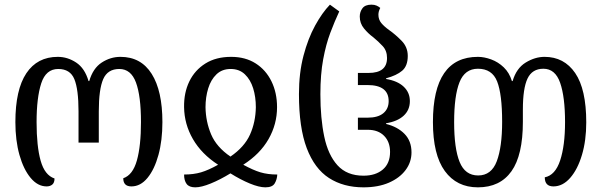

<svg xmlns="http://www.w3.org/2000/svg" viewBox="-20 -792 2582 824"><path d="M180 8Q142 8 111.5 -28.5Q81 -65 63.5 -127Q46 -189 46 -268Q46 -407 93 -477.5Q140 -548 228 -548Q270 -548 307 -523.5Q344 -499 360 -444H363Q379 -499 416.5 -523.5Q454 -548 497 -548Q585 -548 631 -475Q677 -402 677 -268Q677 -189 660 -127Q643 -65 613 -28.5Q583 8 544 8Q509 8 509 -27Q550 -41 567.5 -103.5Q585 -166 585 -268Q585 -380 563.5 -438Q542 -496 492 -496Q442 -496 423 -452.5Q404 -409 404 -314V-180H317V-314Q317 -409 299 -452.5Q281 -496 230 -496Q177 -496 157 -434.5Q137 -373 137 -268Q137 -164 154.5 -102Q172 -40 214 -26Q214 -8 204.5 0Q195 8 180 8Z M818 12Q792 12 781 -2.5Q770 -17 770 -43Q811 -43 843 -52.5Q875 -62 916 -85Q845 -131 808 -195Q771 -259 770 -332Q769 -394 792.5 -442.5Q816 -491 861.5 -519.5Q907 -548 972 -548Q1033 -548 1077 -520Q1121 -492 1145 -443Q1169 -394 1169 -332Q1169 -259 1132.5 -195Q1096 -131 1024 -85Q1066 -62 1097.5 -52.5Q1129 -43 1170 -43Q1169 -22 1159 -5Q1149 12 1119 12Q1092 12 1052 -4.5Q1012 -21 969 -48Q925 -21 884.5 -4.5Q844 12 818 12ZM969 -120Q1029 -161 1053 -214.5Q1077 -268 1078 -332Q1078 -376 1066.5 -413Q1055 -450 1031 -473Q1007 -496 970 -496Q933 -496 909 -473Q885 -450 873.5 -412.5Q862 -375 862 -332Q863 -270 886 -215.5Q909 -161 969 -120Z M1540 12Q1454 12 1392 -28Q1330 -68 1296.5 -156Q1263 -244 1263 -388Q1263 -479 1282.5 -553Q1302 -627 1332.5 -682.5Q1363 -738 1396 -772L1436 -743Q1416 -700 1397.5 -651Q1379 -602 1367 -537.5Q1355 -473 1355 -387Q1355 -285 1371.5 -206Q1388 -127 1428.5 -82.5Q1469 -38 1540 -38Q1592 -38 1623 -64.5Q1654 -91 1654 -140Q1654 -183 1628.5 -209Q1603 -235 1558 -235H1516V-287H1558Q1602 -287 1625 -306Q1648 -325 1648 -358Q1648 -427 1557 -427H1516V-479H1562Q1641 -479 1641 -543Q1641 -574 1622.5 -594Q1604 -614 1582 -632Q1560 -648 1542 -670Q1524 -692 1524 -721Q1524 -741 1535.5 -756.5Q1547 -772 1574 -772Q1587 -772 1596 -768Q1605 -764 1612 -758Q1604 -743 1604 -729Q1604 -708 1616.5 -693Q1629 -678 1650 -663Q1677 -644 1703.5 -617Q1730 -590 1730 -552Q1730 -509 1706 -488.5Q1682 -468 1637 -456V-453Q1686 -445 1712.5 -420Q1739 -395 1739 -358Q1739 -320 1712.5 -295.5Q1686 -271 1637 -263V-260Q1686 -248 1716 -217.5Q1746 -187 1746 -138Q1746 -96 1720.5 -62Q1695 -28 1649 -8Q1603 12 1540 12Z M2031 12Q1940 12 1889 -58Q1838 -128 1838 -268Q1838 -548 2031 -548Q2058 -548 2088 -537Q2118 -526 2142 -503Q2166 -480 2177 -444H2180Q2196 -499 2236 -523.5Q2276 -548 2317 -548Q2401 -548 2448.5 -478.5Q2496 -409 2496 -267Q2496 -189 2477.5 -127Q2459 -65 2427 -28.5Q2395 8 2355 8Q2318 8 2318 -31Q2363 -40 2384 -103.5Q2405 -167 2405 -268Q2405 -376 2384 -436.5Q2363 -497 2312 -497Q2264 -497 2244 -455Q2224 -413 2224 -322V-269Q2224 -126 2175 -57Q2126 12 2031 12ZM2032 -39Q2089 -39 2112 -100Q2135 -161 2135 -269Q2135 -388 2113.5 -442.5Q2092 -497 2031 -497Q1975 -497 1952 -439Q1929 -381 1929 -268Q1929 -155 1952.5 -97Q1976 -39 2032 -39Z"/></svg>

Font: Noto Serif Georgian Condensed
Style: Regular
Weight: 400
Width: 3
Designer: Monotype Design Team, Akaki Razmadze
Foundry: Google LLC
Version: Version 2.003; ttfautohint (v1.8.4.7-5d5b)